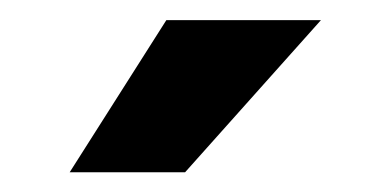

<svg xmlns="http://www.w3.org/2000/svg" viewBox="-20 -770 372 191"><path d="M145.5 -750H299.3L164.1 -598.6H49.3Z"/></svg>

Font: TypoPRO Roboto
Style: Bold
Weight: 700
Designer: Google
Version: Version 2.136; 2016